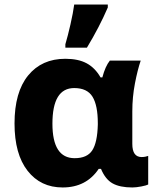

<svg xmlns="http://www.w3.org/2000/svg" viewBox="-20 -816 696 846"><path d="M44 -272Q44 -410 104 -483.5Q164 -557 268 -557Q325 -557 362 -537Q399 -517 423 -475H431Q444 -524 464 -549H600Q586 -508 574.5 -448Q563 -388 563 -325V-182Q563 -124 604 -124Q612 -124 620 -125.5Q628 -127 633 -129V-3Q626 1 603 5.5Q580 10 563 10Q508 10 476 -8Q444 -26 425 -72H415Q360 10 256 10Q159 10 101.5 -63.5Q44 -137 44 -272ZM411 -267V-273Q411 -352 387.5 -390Q364 -428 307 -428Q211 -428 211 -271Q211 -119 309 -119Q364 -119 386.5 -153.5Q409 -188 411 -267ZM268 -621Q279 -658 290.5 -708.5Q302 -759 307 -796H455V-783Q418 -697 363 -606H268Z"/></svg>

Font: Noto Sans UI ExtraBold
Style: Regular
Weight: 800
Designer: Monotype Design Team
Foundry: Monotype Imaging Inc.
Version: Version 1.001